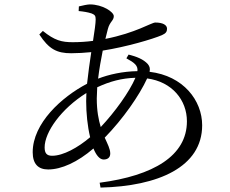

<svg xmlns="http://www.w3.org/2000/svg" viewBox="-20 -807 1040 869"><path d="M158 -651C201 -585 237 -566 302 -566C331 -566 363 -568 393 -571C386 -525 379 -474 374 -428C259 -368 128 -249 128 -118C128 -65 153 -40 198 -40C258 -40 331 -73 403 -135C415 -105 431 -85 449 -85C466 -85 479 -93 479 -112C479 -133 467 -155 454 -184C537 -269 610 -374 646 -452C759 -437 826 -354 826 -258C826 -102 675 -12 431 20L435 42C696 36 895 -51 895 -240C895 -352 810 -464 657 -482C660 -496 658 -506 649 -517C629 -539 598 -551 562 -560L552 -543C589 -523 605 -510 602 -485C536 -484 473 -470 424 -451C429 -493 437 -538 445 -578C553 -595 671 -630 713 -648C731 -656 736 -664 736 -677C736 -694 717 -705 683 -705C665 -705 595 -658 457 -631L468 -675C477 -710 495 -713 495 -734C495 -753 444 -787 387 -787C375 -787 354 -782 337 -778L336 -757C357 -755 377 -752 395 -746C409 -740 413 -736 413 -719C413 -702 408 -666 401 -622C371 -618 340 -616 309 -616C259 -616 227 -624 174 -667ZM593 -455C565 -390 500 -300 436 -232C426 -265 418 -306 418 -361L420 -412C478 -439 531 -453 593 -455ZM388 -186C333 -139 266 -102 216 -102C192 -102 182 -113 182 -140C182 -209 257 -315 371 -386L370 -349C370 -296 376 -235 388 -186Z"/></svg>

Font: Harano Aji Mincho TW
Style: Regular
Weight: 400
Foundry: Masamichi Hosoda
Version: HaranoAjiMinchoTW-Regular version 20230610;ttx 4.39.4